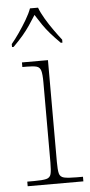

<svg xmlns="http://www.w3.org/2000/svg" viewBox="-55 -798 389 831"><g transform="rotate(-5 140.0 -383.0)"><path d="M31 0V-20H61Q97 -20 113.5 -24Q130 -28 134 -43.5Q138 -59 138 -94V-442Q138 -477 133.5 -492.5Q129 -508 115 -512Q101 -516 71 -516H53V-536H166V-94Q166 -59 170 -43.5Q174 -28 191 -24Q208 -20 245 -20H273V0ZM16 -619Q32 -638 50 -664Q68 -690 84 -717Q100 -744 108 -766H143Q151 -744 167 -717Q183 -690 201.5 -664Q220 -638 235 -619V-606H228Q203 -631 185.5 -651Q168 -671 154 -691.5Q140 -712 125 -736Q110 -712 96 -691.5Q82 -671 65 -651Q48 -631 23 -606H16Z"/></g></svg>

Font: Noto Serif Tibetan Thin
Style: Regular
Weight: 250
Version: Version 2.103